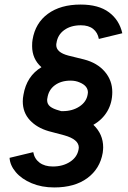

<svg xmlns="http://www.w3.org/2000/svg" viewBox="-20 -732 562 843"><path d="M22 -39 126 -64Q131 -35 153.5 -18Q176 -1 212 -1Q256 -1 287.5 -21.5Q319 -42 325 -76L326 -84Q326 -120 262 -138L194 -156Q142 -171 111 -204.5Q80 -238 80 -287Q80 -301 83 -316Q97 -398 162 -437Q121 -473 121 -530Q121 -548 123 -558Q135 -631 190.5 -671.5Q246 -712 334 -712Q413 -712 458.5 -678Q504 -644 517 -586L414 -561Q409 -589 389 -605Q369 -621 335 -621Q291 -621 262 -600Q233 -579 228 -543Q227 -540 227 -534Q227 -502 280 -488L349 -471Q407 -456 440 -417.5Q473 -379 473 -328Q473 -281 451.5 -244Q430 -207 390 -184Q433 -143 433 -85Q433 -77 431 -61Q419 9 363.5 50Q308 91 218 91Q163 91 119 72.5Q75 54 49.5 24Q24 -6 22 -39ZM187 -292Q187 -275 200 -264.5Q213 -254 239 -247L249 -244H255Q298 -244 329 -264.5Q360 -285 365 -318Q366 -321 366 -326Q366 -355 330 -370Q312 -378 290 -378Q248 -378 220.5 -357.5Q193 -337 188 -301Q187 -298 187 -292Z"/></svg>

Font: Oak Sans
Style: Bold Italic
Weight: 700
Italic angle: -9.5°
Foundry: Erik Kennedy, Walven
Version: Version 1.000